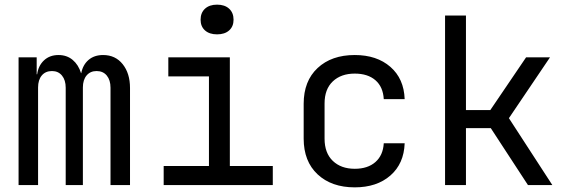

<svg xmlns="http://www.w3.org/2000/svg" viewBox="-20 -797 2440 827"><path d="M60 0V-550H138V-477H140Q145 -514 169.5 -537Q194 -560 232 -560Q268 -560 293 -539Q318 -518 329 -482H330Q337 -518 361.5 -539Q386 -560 424 -560Q477 -560 508.5 -520.5Q540 -481 540 -418V0H456V-419Q456 -452 440 -471.5Q424 -491 396 -491Q369 -491 353 -472Q337 -453 337 -420V0H263V-419Q263 -452 247 -471.5Q231 -491 204 -491Q176 -491 160 -472Q144 -453 144 -420V0Z M685 0V-82H880V-468H705V-550H970V-82H1155V0ZM915 -649Q882 -649 863 -666Q844 -683 844 -712Q844 -742 863 -759.5Q882 -777 915 -777Q948 -777 967 -759.5Q986 -742 986 -712Q986 -683 967 -666Q948 -649 915 -649Z M1508 10Q1408 10 1348 -46Q1288 -102 1288 -200V-350Q1288 -448 1348 -504Q1408 -560 1508 -560Q1603 -560 1661.5 -509Q1720 -458 1723 -370H1633Q1630 -423 1597 -451.5Q1564 -480 1508 -480Q1449 -480 1413.5 -446.5Q1378 -413 1378 -351V-200Q1378 -138 1413.5 -104Q1449 -70 1508 -70Q1564 -70 1597 -99Q1630 -128 1633 -180H1723Q1720 -92 1661.5 -41Q1603 10 1508 10Z M1897 0V-730H1987V-323H2092L2246 -550H2349L2172 -288L2359 0H2254L2094 -245H1987V0Z"/></svg>

Font: JetBrainsMonoNL NF
Style: Regular
Weight: 400
Designer: Philipp Nurullin, Konstantin Bulenkov
Foundry: JetBrains
Version: Version 2.304; ttfautohint (v1.8.4.7-5d5b);Nerd Fonts 3.2.1